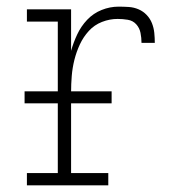

<svg xmlns="http://www.w3.org/2000/svg" viewBox="-20 -558 540 578"><path d="M61 0V-37H154V-493H61V-530H194V-405Q201 -430 212.5 -454.5Q224 -479 242.5 -498.5Q261 -518 286 -528Q311 -538 337 -538Q352 -538 367.5 -537Q383 -536 397 -530Q411 -524 421.5 -513Q432 -502 437.5 -488Q443 -474 444.5 -459Q446 -444 446 -429H406Q406 -444 403 -459Q400 -474 390 -485Q380 -496 364.5 -498.5Q349 -501 334 -501Q310 -501 287 -492Q264 -483 247.5 -465Q231 -447 220.5 -424.5Q210 -402 204 -378Q198 -354 196 -329.5Q194 -305 194 -281V-37H306V0ZM54 -247V-283H316V-247Z"/></svg>

Font: Iosevka Slab Extralight
Style: Regular
Weight: 200
Monospace: yes
Designer: Belleve Invis
Foundry: Belleve Invis
Version: Version 11.1.1; ttfautohint (v1.8.3)